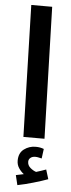

<svg xmlns="http://www.w3.org/2000/svg" viewBox="-64 -755 388 1052"><g transform="rotate(5 129.5 -229.0)"><path d="M84 0 64 -724H179L200 0ZM74 266 61 212Q87 206 104 203Q88 191 76 173Q64 155 64 132Q64 90 92 69Q120 48 156 48Q181 48 201 56L194 109Q185 107 176.5 105Q168 103 159 103Q142 103 132 111.5Q122 120 122 133Q122 153 138 166.5Q154 180 170 185Q200 176 224 167L240 219Q207 231 161 244.5Q115 258 74 266Z"/></g></svg>

Font: Noto Sans Arabic UI SmCn SmBd
Style: Regular
Weight: 600
Width: 4
Designer: Monotype Design Team, Nadine Chahine and Nizar Qandah
Foundry: Monotype Imaging Inc.
Version: Version 2.010; ttfautohint (v1.8.4.7-5d5b)